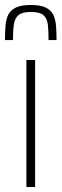

<svg xmlns="http://www.w3.org/2000/svg" viewBox="-33 -751 247 771"><path d="M73 0V-510H108V0ZM91 -731Q130 -731 151 -720.5Q172 -710 181 -691.5Q190 -673 192 -647Q194 -621 194 -590H162Q162 -628 159 -653Q156 -678 141 -690.5Q126 -703 91 -703Q57 -703 42 -691Q27 -679 23 -654.5Q19 -630 19 -590H-13Q-13 -621 -11 -647Q-9 -673 0 -691.5Q9 -710 30.5 -720.5Q52 -731 91 -731Z"/></svg>

Font: Saira Condensed Thin
Style: Regular
Weight: 250
Width: 3
Designer: Hector Gatti with collaboration of the Omnibus-Type team
Foundry: Omnibus-Type
Version: Version 1.101